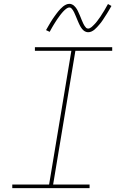

<svg xmlns="http://www.w3.org/2000/svg" viewBox="-20 -981 640 1001"><path d="M44 0V-19H236L352 -716H162V-735H565V-716H373L257 -19H447V0ZM440 -813Q433 -813 427 -815.5Q421 -818 416.5 -821.5Q412 -825 408 -830Q404 -835 401 -840Q398 -845 395.5 -850Q393 -855 390.5 -860.5Q388 -866 385.5 -872Q383 -878 380.5 -884Q378 -890 375.5 -896Q373 -902 370.5 -907.5Q368 -913 366 -917.5Q364 -922 360 -928Q356 -934 352 -938Q348 -942 342 -942Q337 -942 332 -939.5Q327 -937 324 -934.5Q321 -932 317 -928.5Q313 -925 308.5 -920Q304 -915 302 -912.5Q300 -910 297.5 -907Q295 -904 292.5 -900.5Q290 -897 287.5 -893.5Q285 -890 282 -886Q279 -882 276.5 -878Q274 -874 271 -869.5Q268 -865 265 -860Q262 -855 258.5 -849.5Q255 -844 252 -838.5Q249 -833 245.5 -827Q242 -821 239 -815L220 -824Q226 -835 232 -845Q238 -855 243.5 -864.5Q249 -874 254.5 -882Q260 -890 265 -897Q270 -904 274.5 -910Q279 -916 283.5 -921.5Q288 -927 295 -934.5Q302 -942 309 -947.5Q316 -953 324.5 -957Q333 -961 342 -961Q348 -961 354 -958.5Q360 -956 364.5 -952.5Q369 -949 373 -944Q377 -939 380 -934.5Q383 -930 385.5 -924.5Q388 -919 390.5 -913.5Q393 -908 395.5 -902.5Q398 -897 400.5 -890.5Q403 -884 405.5 -878Q408 -872 410.5 -866.5Q413 -861 415 -856.5Q417 -852 421 -846Q425 -840 429 -836Q433 -832 440 -832Q444 -832 449 -834.5Q454 -837 457.5 -840Q461 -843 464.5 -846.5Q468 -850 472.5 -854.5Q477 -859 479 -861.5Q481 -864 483.5 -867Q486 -870 488.5 -873.5Q491 -877 493.5 -880.5Q496 -884 499 -888Q502 -892 505 -896.5Q508 -901 510.5 -905.5Q513 -910 516.5 -915Q520 -920 523 -925Q526 -930 529 -935.5Q532 -941 535.5 -947Q539 -953 543 -960L561 -950Q555 -939 549 -929Q543 -919 537.5 -910Q532 -901 526.5 -893Q521 -885 516.5 -877.5Q512 -870 507 -864Q502 -858 497.5 -852.5Q493 -847 486 -839.5Q479 -832 472.5 -826.5Q466 -821 457.5 -817Q449 -813 440 -813Z"/></svg>

Font: Iosevka Curly ThExObl
Style: Regular
Weight: 100
Width: 7
Italic angle: -9°
Monospace: yes
Designer: Belleve Invis
Foundry: Belleve Invis
Version: Version 11.1.0; ttfautohint (v1.8.3)